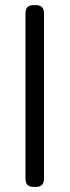

<svg xmlns="http://www.w3.org/2000/svg" viewBox="-20 -734 273 754"><path d="M121.1 0H111.8Q80.1 0 80.1 -32.2V-682.1Q80.1 -713.9 111.8 -713.9H121.1Q152.8 -713.9 152.8 -682.1V-32.2Q152.8 0 121.1 0Z"/></svg>

Font: Arcon Rounded-
Style: Regular
Weight: 400
Designer: M. Zarth
Foundry: martin zarth - visuelle & digitale kommunikation
Version: Version 1.110;PS 001.110;hotconv 1.0.70;makeotf.lib2.5.58329